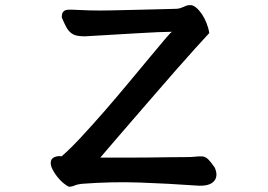

<svg xmlns="http://www.w3.org/2000/svg" viewBox="-20 -678 1040 745"><path d="M219.7 -610.4Q219.7 -623 223.1 -628.9Q226.6 -634.8 231.4 -637.2Q236.3 -639.6 242.7 -640.1Q249 -640.6 254.9 -640.6Q290 -638.7 327.6 -637.7Q365.2 -636.7 411.6 -637.7Q458 -638.7 517.6 -640.1Q577.1 -641.6 656.2 -643.6Q670.9 -643.6 678.2 -646Q685.5 -648.4 691.4 -650.9Q697.3 -653.3 702.6 -655.8Q708 -658.2 718.8 -658.2Q729.5 -658.2 741.2 -648.4Q752.9 -638.7 763.2 -623.5Q773.4 -608.4 781.2 -588.9Q789.1 -569.3 792 -549.8Q769.5 -525.4 735.4 -487.8Q701.2 -450.2 661.6 -404.8Q622.1 -359.4 579.6 -310.5Q537.1 -261.7 497.6 -215.8Q458 -169.9 424.3 -130.9Q390.6 -91.8 369.1 -66.4Q426.8 -66.4 474.1 -66.4Q521.5 -66.4 561.5 -66.9Q601.6 -67.4 635.3 -67.9Q668.9 -68.4 699.2 -68.4Q723.6 -68.4 734.4 -69.8Q745.1 -71.3 761.7 -71.3Q776.4 -71.3 788.1 -59.6Q799.8 -47.9 813.5 -27.3Q828.1 6.8 809.1 26.4Q790 45.9 742.2 42Q632.8 34.2 522.9 30.3Q413.1 26.4 297.9 35.2Q280.3 37.1 270.5 41.5Q260.7 45.9 249 46.9Q238.3 43 225.6 32.2Q212.9 21.5 202.1 7.8Q191.4 -5.9 184.1 -20Q176.8 -34.2 176.8 -45.9Q176.8 -62.5 191.4 -68.4Q206.1 -74.2 218.8 -71.3Q252 -99.6 295.4 -146.5Q338.9 -193.4 385.3 -246.6Q431.6 -299.8 477.1 -354.5Q522.5 -409.2 559.1 -453.1Q595.7 -497.1 619.6 -525.4Q643.6 -553.7 647.5 -554.7Q628.9 -554.7 592.3 -553.2Q555.7 -551.8 509.3 -548.8Q462.9 -545.9 411.1 -543Q359.4 -540 310.5 -537.1H307.6Q289.1 -537.1 276.9 -540Q264.6 -543 254.9 -550.8Q245.1 -558.6 237.3 -572.8Q229.5 -586.9 219.7 -610.4Z"/></svg>

Font: JasonHandwriting1
Style: Regular
Weight: 400
Version: Version 1.48.20